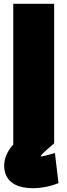

<svg xmlns="http://www.w3.org/2000/svg" viewBox="-20 -743 356 1014"><path d="M2 130C2 204 49 251 157 251C191 251 243 243 289 224L270 65C244 73 227 77 216 80C204 83 198 83 194 83C198 72 230 45 266 14V-723H50V21C21 50 2 94 2 130Z"/></svg>

Font: Repo ExtraBlack
Style: Regular
Weight: 400
Designer: Stefan Peev
Foundry: Context Ltd
Version: Version 001.502